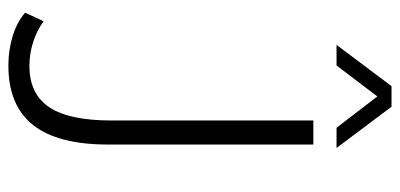

<svg xmlns="http://www.w3.org/2000/svg" viewBox="-262 -660 932 447"><g transform="rotate(90 203.5 -436.0)"><path d="M9 -29 29 -72Q51 -56 78 -47.5Q105 -39 133 -39Q198 -39 229 -85Q260 -131 260 -230V-700H316V-222Q316 -105 270.5 -47.5Q225 10 132 10Q96 10 63.5 0Q31 -10 9 -29ZM180 -882H228L324 -754H277L204 -849L132 -754H84Z"/></g></svg>

Font: Sarabun ExtraLight
Style: Regular
Weight: 275
Designer: Suppakit Chalermlarp | Katatrad Co.,Ltd.
Foundry: Cadson Demak Co.,Ltd.
Version: Version 1.000; ttfautohint (v1.6)